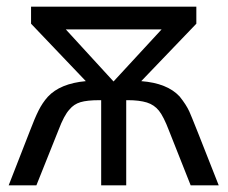

<svg xmlns="http://www.w3.org/2000/svg" viewBox="-20 -555 682 575"><path d="M73 -484 237 -312Q160 -305 123 -265Q107 -247 95.5 -224Q84 -201 70 -164L6 0H89L155 -165Q172 -210 188 -227Q201 -243 221 -249Q241 -255 278 -255H283V0H358V-255H363Q397 -255 420 -248Q442 -241 456 -223.5Q470 -206 486 -164L551 0H635Q555 -204 547 -221Q538 -241 518 -266Q481 -306 403 -312L568 -484V-535H73ZM177 -467H464L320 -311Z"/></svg>

Font: OpenSansMMV
Style: Regular
Weight: 400
Designer: Steve Matteson
Foundry: Ascender Corporation
Version: Version 4.000